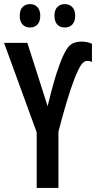

<svg xmlns="http://www.w3.org/2000/svg" viewBox="-20 -925 473 945"><path d="M214.4 -402.3Q230.5 -468.8 243.7 -515.6Q256.8 -562.5 271.5 -602.1Q289.6 -654.8 311.3 -687.5Q333 -720.2 381.3 -720.2Q408.7 -720.2 432.6 -709.5V-620.6Q419.4 -625.5 409.7 -625.5Q393.1 -625.5 379.2 -605.2Q365.2 -585 346.2 -536.6Q329.6 -493.7 308.8 -425.3Q288.1 -356.9 267.6 -276.9V0H160.6V-273.9L0 -713.9H114.7ZM77.1 -847.2Q77.1 -876 91.3 -890.4Q105.5 -904.8 127.9 -904.8Q150.4 -904.8 164.3 -889.9Q178.2 -875 178.2 -847.2Q178.2 -819.3 164.3 -804.4Q150.4 -789.6 127.9 -789.6Q105.5 -789.6 91.3 -804.2Q77.1 -818.8 77.1 -847.2ZM248 -847.2Q248 -876 262.2 -890.4Q276.4 -904.8 298.8 -904.8Q321.8 -904.8 335.9 -889.9Q350.1 -875 350.1 -847.2Q350.1 -819.3 335.9 -804.4Q321.8 -789.6 298.8 -789.6Q275.9 -789.6 262 -804.2Q248 -818.8 248 -847.2Z"/></svg>

Font: Open Sans Condensed SemiBold
Style: Regular
Weight: 600
Width: 3
Designer: Monotype Design Team
Foundry: Monotype Imaging Inc.
Version: Version 3.000; ttfautohint (v1.8.4)